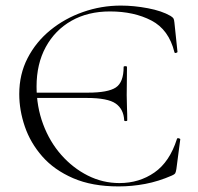

<svg xmlns="http://www.w3.org/2000/svg" viewBox="-20 -656 709 688"><path d="M425 -225Q423 -265 394.5 -285Q366 -305 291 -305H103V-324H295Q367 -324 395 -342.5Q423 -361 423 -416Q423 -419 429 -419Q435 -419 435 -416Q435 -379 434.5 -358.5Q434 -338 434 -315Q434 -292 435 -270.5Q436 -249 436 -225Q436 -222 430.5 -222Q425 -222 425 -225ZM413 -636Q460 -636 510 -626.5Q560 -617 591 -599Q599 -594 601.5 -590Q604 -586 605 -575L616 -470Q616 -468 611 -466.5Q606 -465 605 -469Q585 -550 522.5 -582.5Q460 -615 374 -615Q295 -615 236 -581.5Q177 -548 144 -487.5Q111 -427 111 -346Q111 -274 134.5 -211Q158 -148 199.5 -101Q241 -54 294.5 -27Q348 0 408 0Q479 0 533.5 -38Q588 -76 614 -158Q615 -162 620.5 -160.5Q626 -159 626 -157L612 -50Q610 -38 607.5 -34.5Q605 -31 596 -27Q548 -6 500.5 3Q453 12 405 12Q310 12 242 -17.5Q174 -47 131.5 -95.5Q89 -144 69 -202.5Q49 -261 49 -319Q49 -390 79 -448Q109 -506 160.5 -548Q212 -590 277.5 -613Q343 -636 413 -636Z"/></svg>

Font: Cormorant Infant Light
Style: Regular
Weight: 300
Designer: Christian Thalmann (Catharsis Fonts)
Foundry: Catharsis Fonts
Version: Version 4.001